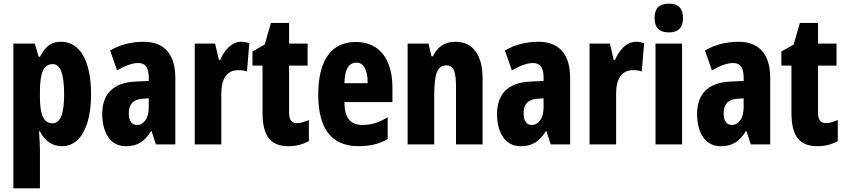

<svg xmlns="http://www.w3.org/2000/svg" viewBox="-20 -788 4610 1048"><path d="M314 -560C266 -560 233 -544 198 -478H191L170 -550H53V240H198V28C198 7 196 -26 193 -71H198C227 -15 268 10 319 10C417 10 477 -97 477 -274C477 -454 417 -560 314 -560ZM268 -438C310 -438 330 -384 330 -272C330 -167 310 -115 267 -115C219 -115 198 -159 198 -258V-287C198 -394 219 -438 268 -438Z M766 -560C695 -560 632 -543 581 -512L619 -404C666 -431 703 -444 735 -444C774 -444 792 -418 792 -365V-346L722 -343C603 -338 538 -280 538 -165C538 -76 574 10 667 10C733 10 770 -17 805 -73H807L831 0H937V-363C937 -494 874 -560 766 -560ZM758 -249 792 -251V-201C792 -143 765 -106 728 -106C699 -106 683 -127 683 -171C683 -220 708 -246 758 -249Z M1296 -560C1242 -560 1202 -509 1182 -461H1175L1154 -550H1043V0H1188V-278C1188 -357 1218 -405 1280 -405C1300 -405 1315 -403 1328 -398L1341 -553C1322 -558 1309 -560 1296 -560Z M1600 -116C1570 -116 1558 -136 1558 -175V-430H1659V-550H1558V-663H1459L1425 -545L1358 -507V-430H1413V-172C1413 -49 1454 10 1555 10C1597 10 1633 0 1666 -18V-133C1641 -122 1619 -116 1600 -116Z M1922 -559C1787 -559 1717 -456 1717 -272C1717 -94 1783 10 1938 10C1998 10 2050 -2 2096 -29V-148C2047 -118 2007 -106 1959 -106C1892 -106 1860 -145 1860 -231H2122V-310C2122 -466 2050 -559 1922 -559ZM1926 -446C1964 -446 1987 -408 1987 -334H1860C1861 -415 1887 -446 1926 -446Z M2466 -560C2409 -560 2368 -533 2343 -481H2335L2319 -550H2205V0H2350V-258C2350 -386 2366 -431 2417 -431C2458 -431 2469 -392 2469 -316V0H2614V-361C2614 -489 2560 -560 2466 -560Z M2921 -560C2850 -560 2787 -543 2736 -512L2774 -404C2821 -431 2858 -444 2890 -444C2929 -444 2947 -418 2947 -365V-346L2877 -343C2758 -338 2693 -280 2693 -165C2693 -76 2729 10 2822 10C2888 10 2925 -17 2960 -73H2962L2986 0H3092V-363C3092 -494 3029 -560 2921 -560ZM2913 -249 2947 -251V-201C2947 -143 2920 -106 2883 -106C2854 -106 2838 -127 2838 -171C2838 -220 2863 -246 2913 -249Z M3451 -560C3397 -560 3357 -509 3337 -461H3330L3309 -550H3198V0H3343V-278C3343 -357 3373 -405 3435 -405C3455 -405 3470 -403 3483 -398L3496 -553C3477 -558 3464 -560 3451 -560Z M3631 -768C3577 -768 3553 -742 3553 -689C3553 -637 3579 -611 3631 -611C3682 -611 3708 -637 3708 -689C3708 -741 3685 -768 3631 -768ZM3703 -550H3558V0H3703Z M4013 -560C3942 -560 3879 -543 3828 -512L3866 -404C3913 -431 3950 -444 3982 -444C4021 -444 4039 -418 4039 -365V-346L3969 -343C3850 -338 3785 -280 3785 -165C3785 -76 3821 10 3914 10C3980 10 4017 -17 4052 -73H4054L4078 0H4184V-363C4184 -494 4121 -560 4013 -560ZM4005 -249 4039 -251V-201C4039 -143 4012 -106 3975 -106C3946 -106 3930 -127 3930 -171C3930 -220 3955 -246 4005 -249Z M4487 -116C4457 -116 4445 -136 4445 -175V-430H4546V-550H4445V-663H4346L4312 -545L4245 -507V-430H4300V-172C4300 -49 4341 10 4442 10C4484 10 4520 0 4553 -18V-133C4528 -122 4506 -116 4487 -116Z"/></svg>

Font: Noto Sans Georgian ExtraCondensed ExtraBold
Style: Regular
Weight: 800
Width: 2
Designer: Monotype Design Team, Akaki Razmadze
Foundry: Google LLC
Version: Version 2.005